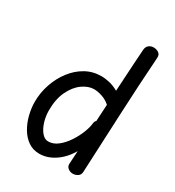

<svg xmlns="http://www.w3.org/2000/svg" viewBox="-199 -950 987 1080"><g transform="rotate(30 295.0 -410.5)"><path d="M435 -791Q437 -812 450 -822Q463 -832 480 -832Q499 -832 513.5 -822Q528 -812 526 -790Q513 -601 504.5 -410.5Q496 -220 487 -30Q487 -9 472 1Q457 11 440 11Q423 11 409 0.5Q395 -10 396 -29Q397 -42 397.5 -53.5Q398 -65 399 -79Q400 -93 401 -113Q379 -75 350 -48Q321 -21 288 -6.5Q255 8 221 8Q179 8 147.5 -14Q116 -36 95 -72Q74 -108 63.5 -150.5Q53 -193 53 -233Q53 -292 72 -348Q91 -404 125 -448.5Q159 -493 205 -519Q251 -545 306 -545Q333 -545 361.5 -538Q390 -531 418 -515Q421 -561 423.5 -607.5Q426 -654 429 -700.5Q432 -747 435 -791ZM146 -231Q146 -193 157 -157.5Q168 -122 187 -99.5Q206 -77 229 -77Q262 -77 291 -100Q320 -123 343 -157.5Q366 -192 380.5 -229Q395 -266 397 -293Q398 -299 400 -303.5Q402 -308 407 -312L413 -421Q389 -442 360 -451.5Q331 -461 308 -461Q271 -461 233.5 -434.5Q196 -408 171 -356.5Q146 -305 146 -231Z"/></g></svg>

Font: Playpen Sans Thai
Style: Regular
Weight: 400
Designer: Sirin Gunkloy, Laura Meseguer, Veronika Burian, José Scaglione
Foundry: TypeTogether
Version: Version 2.000